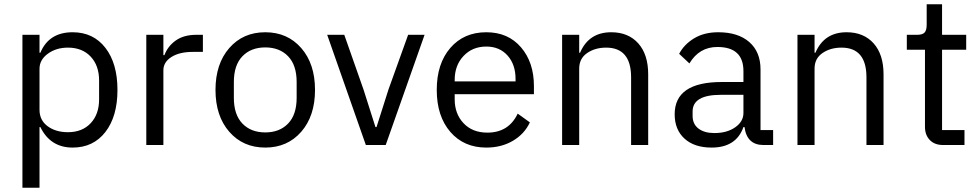

<svg xmlns="http://www.w3.org/2000/svg" viewBox="-20 -679 4588 899"><path d="M85 200V-516H165V-432H169Q209 -528 320 -528Q417 -528 473.5 -455Q530 -382 530 -258Q530 -134 473.5 -61Q417 12 320 12Q216 12 169 -84H165V200ZM298 -60Q365 -60 404.5 -102Q444 -144 444 -214V-302Q444 -372 404.5 -414Q365 -456 298 -456Q243 -456 204 -427.5Q165 -399 165 -357V-165Q165 -116 203 -88Q241 -60 298 -60Z M745 0H665V-516H745V-421H750Q765 -462 802.5 -489Q840 -516 899 -516H930V-436H883Q820 -436 782.5 -412Q745 -388 745 -350Z M1390.5 -62Q1326 12 1222 12Q1118 12 1053.5 -62Q989 -136 989 -258Q989 -380 1053.5 -454Q1118 -528 1222 -528Q1326 -528 1390.5 -454Q1455 -380 1455 -258Q1455 -136 1390.5 -62ZM1369 -221V-295Q1369 -374 1329 -415.5Q1289 -457 1222 -457Q1155 -457 1115 -415.5Q1075 -374 1075 -295V-221Q1075 -142 1115 -100.5Q1155 -59 1222 -59Q1289 -59 1329 -100.5Q1369 -142 1369 -221Z M1786 0H1693L1512 -516H1592L1682 -260L1738 -84H1743L1799 -260L1891 -516H1968Z M2257 12Q2152 12 2088.5 -61.5Q2025 -135 2025 -258Q2025 -381 2088.5 -454.5Q2152 -528 2257 -528Q2359 -528 2419.5 -457.5Q2480 -387 2480 -276V-238H2109V-214Q2109 -146 2150.5 -102Q2192 -58 2262 -58Q2362 -58 2404 -147L2461 -106Q2436 -52 2382 -20Q2328 12 2257 12ZM2257 -461Q2192 -461 2150.5 -417Q2109 -373 2109 -305V-298H2394V-309Q2394 -377 2356.5 -419Q2319 -461 2257 -461Z M2692 0H2612V-516H2692V-432H2696Q2737 -528 2842 -528Q2922 -528 2968.5 -476Q3015 -424 3015 -331V0H2935V-317Q2935 -456 2818 -456Q2766 -456 2729 -430.5Q2692 -405 2692 -358Z M3600 0H3555Q3477 0 3466 -84H3461Q3427 12 3312 12Q3231 12 3185 -30Q3139 -72 3139 -144Q3139 -295 3359 -295H3461V-346Q3461 -459 3339 -459Q3254 -459 3208 -382L3160 -427Q3183 -471 3230 -499.5Q3277 -528 3343 -528Q3436 -528 3488.5 -482Q3541 -436 3541 -354V-70H3600ZM3325 -56Q3384 -56 3422.5 -83Q3461 -110 3461 -150V-235H3355Q3223 -235 3223 -157V-136Q3223 -98 3250.5 -77Q3278 -56 3325 -56Z M3794 0H3714V-516H3794V-432H3798Q3839 -528 3944 -528Q4024 -528 4070.5 -476Q4117 -424 4117 -331V0H4037V-317Q4037 -456 3920 -456Q3868 -456 3831 -430.5Q3794 -405 3794 -358Z M4496 0H4396Q4356 0 4333.5 -23.5Q4311 -47 4311 -85V-446H4226V-516H4274Q4299 -516 4309 -526.5Q4319 -537 4319 -563V-659H4391V-516H4504V-446H4391V-70H4496Z"/></svg>

Font: Aneliza
Style: Regular
Weight: 400
Designer: Mike Abbink, Paul van der Laan, Pieter van Rosmalen
Foundry: Bold Monday
Version: Version 3.0